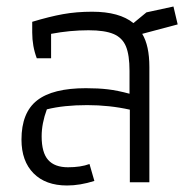

<svg xmlns="http://www.w3.org/2000/svg" viewBox="-20 -560 598 590"><path d="M46 -131Q46 -214 94 -251.5Q142 -289 244 -289Q282 -289 311.5 -285.5Q341 -282 378 -272V-342Q378 -391 367 -417.5Q356 -444 329 -455.5Q302 -467 252 -467Q195 -467 137 -456V-381H93Q79 -418 79 -460V-493Q132 -509 173.5 -516.5Q215 -524 263 -524Q347 -524 390 -489L430 -522L513 -540L526 -485L417 -456Q439 -420 439 -354V0H379V-223Q316 -237 248 -237Q176 -237 124 -224Q108 -181 108 -141Q108 -91 128 -68.5Q148 -46 189 -46Q228 -46 255 -56L270 -4Q226 10 186 10Q120 10 83 -27.5Q46 -65 46 -131Z"/></svg>

Font: Athiti
Style: Regular
Weight: 400
Designer: CadsonDemak Team
Foundry: CadsonDemak
Version: Version 1.032